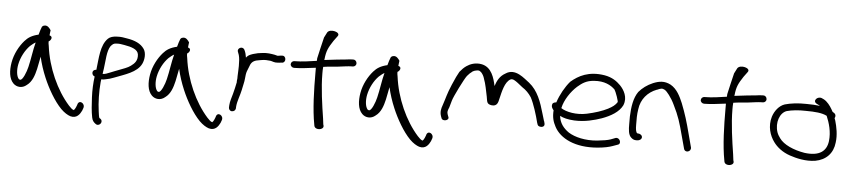

<svg xmlns="http://www.w3.org/2000/svg" viewBox="-49 -1034 6812 1543"><g transform="rotate(5 3357.0 -262.0)"><path d="M88 -232C100 -291 131 -349 169 -387C185 -400 196 -411 212 -419C195 -356 187 -283 171 -218C162 -178 134 -107 114 -110C111 -110 108 -111 103 -114C83 -136 79 -187 88 -232ZM318 -486C319 -502 322 -515 323 -527C313 -543 295 -568 268 -560C259 -558 255 -554 251 -549C246 -537 235 -506 230 -484C177 -472 146 -452 120 -422C81 -378 45 -312 33 -242C22 -177 26 -112 63 -75C90 -48 135 -42 171 -73C213 -103 230 -156 242 -208C248 -241 256 -274 262 -309C275 -252 293 -197 316 -143C351 -60 406 37 464 96C491 123 519 140 541 147C594 162 619 121 632 94L640 72C653 34 598 3 588 52L580 72C575 83 570 91 564 96H563V94H559L558 93C552 91 539 81 523 63C421 -51 341 -227 319 -402C316 -415 315 -425 315 -437C331 -444 352 -477 318 -486Z M701 -192 708 -188C701 -135 698 -77 701 -19C704 39 707 93 717 142C722 168 734 180 749 191C778 213 815 168 782 145L775 141C770 131 768 107 765 88C755 18 753 -72 760 -147L763 -170C774 -169 786 -170 800 -174C819 -177 843 -184 865 -193C946 -225 1046 -251 1081 -324C1097 -357 1103 -410 1081 -443C1053 -485 1003 -506 938 -516C915 -520 893 -525 861 -523C829 -523 802 -514 788 -500C729 -443 729 -336 717 -243C715 -243 711 -242 709 -242C681 -236 683 -204 700 -192ZM776 -256C786 -324 785 -399 814 -442C830 -459 836 -467 863 -467H864C886 -469 901 -464 924 -461C982 -451 1034 -436 1039 -394C1044 -345 1020 -321 991 -300C968 -282 929 -270 891 -255C871 -247 853 -241 830 -231C807 -222 790 -214 770 -214C771 -227 774 -242 776 -256Z M1205 -232C1217 -291 1248 -349 1286 -387C1302 -400 1313 -411 1329 -419C1312 -356 1304 -283 1288 -218C1279 -178 1251 -107 1231 -110C1228 -110 1225 -111 1220 -114C1200 -136 1196 -187 1205 -232ZM1435 -486C1436 -502 1439 -515 1440 -527C1430 -543 1412 -568 1385 -560C1376 -558 1372 -554 1368 -549C1363 -537 1352 -506 1347 -484C1294 -472 1263 -452 1237 -422C1198 -378 1162 -312 1150 -242C1139 -177 1143 -112 1180 -75C1207 -48 1252 -42 1288 -73C1330 -103 1347 -156 1359 -208C1365 -241 1373 -274 1379 -309C1392 -252 1410 -197 1433 -143C1468 -60 1523 37 1581 96C1608 123 1636 140 1658 147C1711 162 1736 121 1749 94L1757 72C1770 34 1715 3 1705 52L1697 72C1692 83 1687 91 1681 96H1680V94H1676L1675 93C1669 91 1656 81 1640 63C1538 -51 1458 -227 1436 -402C1433 -415 1432 -425 1432 -437C1448 -444 1469 -477 1435 -486Z M1854 -336C1854 -319 1852 -306 1852 -290V-272C1852 -262 1848 -254 1850 -242C1843 -211 1837 -177 1828 -147C1820 -117 1808 -85 1806 -53L1805 -34C1805 -21 1814 -6 1831 -6C1848 -6 1858 -16 1861 -30V-31L1862 -49C1866 -93 1886 -138 1896 -186V-187C1901 -217 1911 -247 1913 -277C1915 -298 1917 -320 1923 -336C1930 -355 1937 -373 1945 -392C1957 -417 1977 -429 2016 -434L2035 -437C2056 -441 2082 -440 2104 -437C2119 -435 2137 -424 2162 -427C2170 -427 2182 -428 2192 -430H2200C2235 -435 2227 -492 2193 -486H2186C2177 -484 2170 -484 2159 -482C2157 -482 2154 -483 2150 -484L2135 -488C2128 -490 2119 -491 2112 -492L2087 -495C2053 -498 2022 -492 1999 -489L1972 -482H1971C1962 -479 1951 -477 1941 -472C1924 -465 1915 -457 1906 -445C1903 -466 1898 -487 1889 -505C1874 -539 1823 -516 1839 -483C1842 -474 1844 -471 1847 -461C1854 -437 1855 -405 1855 -373C1855 -360 1854 -347 1854 -336Z M2304 -451H2297C2281 -451 2269 -438 2269 -424C2269 -409 2283 -397 2297 -397H2305C2356 -397 2409 -406 2473 -413V-374C2473 -234 2477 -76 2500 43L2502 54C2512 90 2583 80 2575 45L2572 35C2571 30 2570 13 2566 -13C2550 -115 2529 -255 2529 -373C2529 -391 2529 -408 2531 -425C2565 -431 2605 -433 2646 -437C2688 -442 2732 -449 2758 -449H2767C2782 -449 2795 -460 2795 -476C2795 -492 2784 -505 2767 -505H2758C2741 -505 2716 -501 2716 -501C2676 -497 2600 -490 2534 -481C2534 -483 2536 -483 2536 -485V-486C2543 -557 2558 -583 2595 -640L2626 -682C2650 -715 2561 -738 2539 -704L2517 -661C2514 -653 2477 -490 2477 -490C2476 -483 2476 -476 2476 -469C2420 -460 2351 -451 2304 -451Z M2902 -232C2914 -291 2945 -349 2983 -387C2999 -400 3010 -411 3026 -419C3009 -356 3001 -283 2985 -218C2976 -178 2948 -107 2928 -110C2925 -110 2922 -111 2917 -114C2897 -136 2893 -187 2902 -232ZM3132 -486C3133 -502 3136 -515 3137 -527C3127 -543 3109 -568 3082 -560C3073 -558 3069 -554 3065 -549C3060 -537 3049 -506 3044 -484C2991 -472 2960 -452 2934 -422C2895 -378 2859 -312 2847 -242C2836 -177 2840 -112 2877 -75C2904 -48 2949 -42 2985 -73C3027 -103 3044 -156 3056 -208C3062 -241 3070 -274 3076 -309C3089 -252 3107 -197 3130 -143C3165 -60 3220 37 3278 96C3305 123 3333 140 3355 147C3408 162 3433 121 3446 94L3454 72C3467 34 3412 3 3402 52L3394 72C3389 83 3384 91 3378 96H3377V94H3373L3372 93C3366 91 3353 81 3337 63C3235 -51 3155 -227 3133 -402C3130 -415 3129 -425 3129 -437C3145 -444 3166 -477 3132 -486Z M3994 -499C3950 -475 3930 -435 3916 -392C3902 -457 3879 -540 3800 -557C3747 -568 3703 -549 3677 -531C3659 -519 3642 -502 3625 -481C3612 -459 3595 -424 3573 -372C3539 -292 3536 -265 3515 -204C3504 -174 3497 -146 3509 -112L3515 -96C3524 -71 3584 -83 3567 -115L3561 -131C3554 -151 3558 -162 3567 -185V-186H3568C3573 -203 3579 -223 3585 -246C3594 -279 3668 -428 3688 -453C3702 -470 3715 -482 3727 -490V-491C3737 -498 3747 -501 3757 -503C3782 -508 3784 -505 3800 -492C3810 -481 3820 -465 3826 -445V-444C3842 -404 3852 -346 3861 -303C3869 -261 3865 -243 3904 -236C3952 -229 3958 -266 3964 -293C3978 -352 3994 -430 4038 -455C4058 -465 4078 -449 4100 -433L4139 -402C4170 -382 4193 -359 4214 -327C4241 -276 4268 -189 4283 -128L4289 -111C4291 -106 4296 -102 4302 -100C4323 -93 4347 -101 4343 -124V-125L4338 -145H4337C4333 -156 4328 -176 4320 -202C4293 -296 4263 -385 4190 -443C4149 -472 4072 -552 3994 -499Z M4393 -292C4382 -269 4396 -250 4406 -239C4402 -184 4412 -148 4434 -107C4481 -19 4602 45 4785 29C4840 24 4875 16 4903 6L4942 -8C4978 -17 4954 -70 4923 -61H4922L4883 -46C4860 -38 4824 -32 4775 -27C4679 -18 4595 -39 4544 -71C4499 -102 4468 -142 4462 -199C4490 -184 4526 -175 4578 -172C4664 -168 4740 -189 4798 -209C4869 -235 4934 -272 4962 -330V-331C4987 -394 4953 -452 4920 -486C4890 -516 4853 -544 4790 -555C4661 -576 4579 -531 4519 -479C4480 -434 4443 -368 4422 -304C4406 -304 4396 -296 4393 -292ZM4466 -262 4467 -264C4481 -329 4528 -399 4577 -443C4615 -476 4649 -499 4709 -503C4793 -510 4847 -480 4879 -448C4887 -439 4924 -341 4911 -347C4899 -325 4872 -306 4844 -292V-291H4843C4796 -267 4739 -249 4675 -235C4592 -217 4507 -234 4466 -262Z M5083 -307C5093 -388 5145 -448 5218 -476H5220C5247 -488 5260 -493 5281 -481C5293 -474 5304 -461 5318 -443C5334 -422 5350 -396 5364 -366C5407 -280 5422 -230 5451 -120L5477 -24C5486 13 5538 -2 5532 -37L5506 -135C5477 -247 5461 -299 5427 -386C5405 -438 5378 -496 5325 -526C5274 -553 5230 -545 5183 -526C5136 -506 5099 -478 5071 -445C5035 -394 5024 -322 5021 -243V-180C5021 -141 5022 -94 5048 -73C5059 -63 5071 -57 5086 -57H5096C5116 -57 5132 -70 5132 -85C5132 -100 5116 -113 5096 -113H5092C5080 -121 5077 -148 5077 -180V-243C5078 -264 5079 -284 5083 -307Z M5612 -451H5605C5589 -451 5577 -438 5577 -424C5577 -409 5591 -397 5605 -397H5613C5664 -397 5717 -406 5781 -413V-374C5781 -234 5785 -76 5808 43L5810 54C5820 90 5891 80 5883 45L5880 35C5879 30 5878 13 5874 -13C5858 -115 5837 -255 5837 -373C5837 -391 5837 -408 5839 -425C5873 -431 5913 -433 5954 -437C5996 -442 6040 -449 6066 -449H6075C6090 -449 6103 -460 6103 -476C6103 -492 6092 -505 6075 -505H6066C6049 -505 6024 -501 6024 -501C5984 -497 5908 -490 5842 -481C5842 -483 5844 -483 5844 -485V-486C5851 -557 5866 -583 5903 -640L5934 -682C5958 -715 5869 -738 5847 -704L5825 -661C5822 -653 5785 -490 5785 -490C5784 -483 5784 -476 5784 -469C5728 -460 5659 -451 5612 -451Z M6195 -139C6223 -100 6268 -64 6329 -43C6382 -25 6459 -6 6536 -18C6624 -34 6678 -92 6687 -178C6696 -240 6682 -306 6668 -354L6661 -373C6668 -384 6670 -401 6656 -412L6640 -423C6637 -430 6633 -436 6629 -443C6614 -469 6590 -501 6562 -516L6549 -522C6513 -542 6469 -497 6507 -476L6523 -468C6527 -467 6529 -465 6534 -461C6502 -465 6465 -467 6427 -467C6359 -469 6299 -461 6253 -448C6207 -433 6173 -388 6158 -341C6134 -262 6159 -188 6195 -139ZM6273 -396C6313 -407 6369 -413 6425 -411C6500 -411 6558 -406 6596 -386C6619 -332 6641 -260 6632 -185C6622 -104 6566 -58 6444 -74C6354 -89 6274 -125 6240 -173C6229 -188 6220 -202 6214 -219C6188 -296 6218 -378 6273 -396Z"/></g></svg>

Font: Stray Cat
Style: BdExt
Weight: 700
Version: Version 1.0